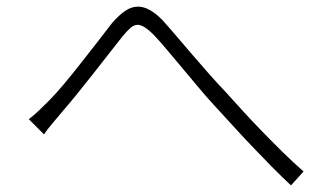

<svg xmlns="http://www.w3.org/2000/svg" viewBox="-20 -612 996 580"><path d="M67 -252Q83 -264 97 -277.5Q111 -291 129 -309Q149 -329 174 -359Q199 -389 224.5 -421.5Q250 -454 275 -486Q300 -518 319 -543Q339 -566 358 -579Q377 -592 397 -592Q431 -592 471 -551Q490 -530 512.5 -503.5Q535 -477 560 -448Q585 -419 610 -390.5Q635 -362 659 -337Q680 -314 708 -283Q736 -252 768 -219Q800 -186 833 -153.5Q866 -121 897 -94L859 -52Q831 -78 801 -108.5Q771 -139 740.5 -171Q710 -203 681 -235Q652 -267 626 -295Q602 -321 577.5 -350.5Q553 -380 529 -408.5Q505 -437 484 -462Q463 -487 446 -505Q415 -537 396 -537Q385 -537 374.5 -528Q364 -519 350 -502Q332 -479 308 -448.5Q284 -418 259 -386Q234 -354 209.5 -324Q185 -294 165 -271Q151 -254 136.5 -237Q122 -220 113 -206Z"/></svg>

Font: Kinto Sans Light
Style: Regular
Weight: 300
Designer: Authors: Ryoko NISHIZUKA  (kana & ideographs); Paul D. Hunt (Latin, Greek & Cyrillic); Wenlong ZHANG  (bopomofo); Sandol
Foundry: Adobe Systems Incorporated, ookami Inc.
Version: Version 0.001